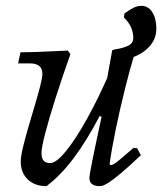

<svg xmlns="http://www.w3.org/2000/svg" viewBox="-20 -625 555 657"><path d="M373 -456Q401 -460 418.5 -468.5Q436 -477 436 -495Q436 -535 404 -565L406 -579Q414 -585 421.5 -589.5Q429 -594 436 -598Q450 -605 464 -605Q487 -605 501 -583.5Q515 -562 515 -527Q515 -487 484 -458.5Q453 -430 409 -423ZM139 12Q99 12 75 -11Q51 -34 51 -72Q51 -89 58.5 -120.5Q66 -152 77 -189.5Q88 -227 99 -264Q110 -301 117.5 -330Q125 -359 125 -372Q125 -408 83 -408H42L50 -446Q71 -446 100 -447Q129 -448 159 -449.5Q189 -451 212 -452L221 -440Q193 -361 170.5 -290.5Q148 -220 135 -170Q122 -120 122 -102Q122 -84 129 -75.5Q136 -67 152 -67Q172 -67 205 -107Q238 -147 277.5 -218Q317 -289 357 -381L345 -220L321 -228Q276 -142 231 -82.5Q186 -23 139 12ZM322 12Q286 12 286 -16Q286 -22 289 -39Q292 -56 298 -85.5Q304 -115 313 -157.5Q322 -200 334 -255L335 -294L364 -453L373 -456L433 -447L440 -439Q424 -387 407.5 -320.5Q391 -254 377 -187Q363 -120 355 -64L358 -60Q363 -60 369.5 -63.5Q376 -67 391.5 -80Q407 -93 437 -119L449 -118L462 -94Q421 -55 393.5 -32Q366 -9 349 1.5Q332 12 322 12Z"/></svg>

Font: Alegreya
Style: Italic
Weight: 400
Italic angle: -7°
Designer: Juan Pablo del Peral
Foundry: Huerta Tipografica
Version: Version 2.009